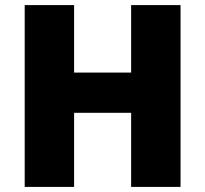

<svg xmlns="http://www.w3.org/2000/svg" viewBox="-20 -734 806 754"><path d="M689 0V-714H495V-449H271V-714H77V0H271V-291H495V0Z"/></svg>

Font: Noto Sans Thai Looped Black
Style: Regular
Weight: 900
Designer: Sasikarn Vongin, Ben Mitchell
Foundry: The Fontpad Ltd
Version: Version 1.001